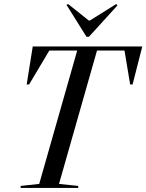

<svg xmlns="http://www.w3.org/2000/svg" viewBox="-20 -930 724 950"><path d="M82 0H367V-10L272 -20L460 -680H596L624 -512H636L684 -700H142L112 -512H124L224 -680H362L174 -20L82 -10ZM408 -748H420L561 -903L555 -910L424 -828H420L317 -910L309 -906Z"/></svg>

Font: Mazius Display Extra italic
Style: Regular
Weight: 400
Italic angle: -17°
Designer: Alberto Casagrande & Collletttivo
Foundry: Collletttivo
Version: Version 2.000;Glyphs 3.2 (3217)